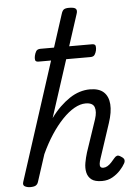

<svg xmlns="http://www.w3.org/2000/svg" viewBox="-65 -1048 780 1112"><g transform="rotate(-5 325.5 -492.0)"><path d="M483 16Q441 16 421 0Q401 -16 395.5 -42Q390 -68 395.5 -98Q401 -128 410 -157L473 -344Q487 -387 477.5 -413.5Q468 -440 426 -440Q395 -440 360.5 -420.5Q326 -401 291 -364.5Q256 -328 223.5 -278.5Q191 -229 163 -168L112 -11Q108 2 98 8.5Q88 15 65 15Q49 15 35 8Q21 1 27 -18L334 -968Q340 -988 349.5 -994Q359 -1000 379 -1000Q410 -1000 418.5 -990.5Q427 -981 420 -961L229 -372Q255 -408 283 -435Q311 -462 339.5 -481Q368 -500 398 -509.5Q428 -519 458 -519Q511 -519 538 -494Q565 -469 568.5 -423.5Q572 -378 551 -315L484 -112Q479 -97 477.5 -85Q476 -73 480.5 -66.5Q485 -60 497 -60Q509 -60 521 -67Q533 -74 544 -86Q555 -98 565 -110Q572 -119 581 -122Q590 -125 604 -115Q621 -105 622.5 -94.5Q624 -84 618 -74Q609 -57 590 -36Q571 -15 544 0.5Q517 16 483 16ZM177 -705Q159 -705 157 -716Q155 -727 158 -740Q161 -754 168 -766Q175 -778 194 -778H493Q512 -778 514 -766Q516 -754 513 -740Q510 -727 503 -716Q496 -705 478 -705Z"/></g></svg>

Font: Playwrite CZ
Style: Regular
Weight: 400
Designer: Veronika Burian, José Scaglione
Foundry: TypeTogether
Version: Version 1.002